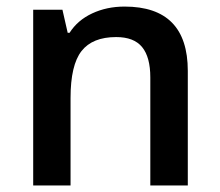

<svg xmlns="http://www.w3.org/2000/svg" viewBox="-20 -570 675 590"><path d="M557.1 0H441.9V-332Q441.9 -394.5 416.7 -425.3Q391.6 -456.1 336.9 -456.1Q264.2 -456.1 230.5 -413.1Q196.8 -370.1 196.8 -269V0H82V-540H171.9L188 -469.2H193.8Q218.3 -507.8 263.2 -528.8Q308.1 -549.8 362.8 -549.8Q557.1 -549.8 557.1 -352.1Z"/></svg>

Font: TypoPRO Open Sans
Style: Regular
Weight: 600
Foundry: Ascender Corporation
Version: Version 1.10